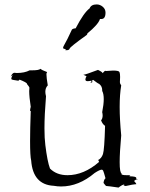

<svg xmlns="http://www.w3.org/2000/svg" viewBox="-20 -836 679 868"><path d="M516 12Q532 -1 544 -3Q539 -1 539 1Q539 3 548 5Q584 -3 592 -3H595Q596 -3 596 -4Q596 -7 586 -18L599 -27L602 -26Q600 -24 598 -24Q596 -24 596 -31.5Q596 -39 563 -39Q569 -40 569 -41Q569 -42 564 -44H552Q529 -44 529 -50L530 -52Q521 -55 521 -103Q521 -146 528 -224Q521 -296 521 -353Q521 -409 528 -450Q522 -458 522 -464L523 -488Q523 -504 520 -510.5Q517 -517 491 -517L459 -515L457 -516Q452 -516 443 -504L444 -505Q444 -510 423 -520Q365 -498 357 -498L372 -491V-493Q366 -483 366 -477Q366 -469 376 -469Q382 -469 392 -471Q398 -469 398 -466Q398 -464 389 -461Q393 -470 401 -475Q423 -458 428 -457Q442 -446 442 -429V-425Q449 -412 449 -388Q449 -364 442 -329Q444 -321 444 -314Q444 -300 437 -292Q443 -275 455 -267Q452 -159 445.5 -139.5Q439 -120 423 -112V-114Q424 -114 428 -104Q359 -44 285 -44Q236 -44 206 -74Q194 -106 185 -180Q181 -211 181 -256Q181 -316 188 -401Q185 -412 185 -421Q185 -439 196 -450Q190 -485 190 -499Q190 -507 192 -508L193 -509Q193 -511 182.5 -514.5Q172 -518 162 -525Q158 -518 123 -518H114Q91 -506 56 -506L45 -507Q37 -507 28 -490L37 -497Q31 -485 31 -480Q31 -479 32.5 -477Q34 -475 63 -471Q69 -476 69 -477H66Q102 -463 102 -457V-456Q112 -444 113 -440L112 -424Q112 -398 119 -353Q116 -342 116 -337Q116 -334 118 -334H119Q116 -252 116 -199Q116 -129 121 -110Q129 -1 223 4Q240 7 256 7Q336 7 408 -54Q431 -69 440 -69Q444 -69 446.5 -64Q449 -59 457 -30Q450 -25 448 -9Q458 5 461 5H462Q469 5 516 12ZM281 -609Q293 -609 295 -616.5Q297 -624 368 -675Q375 -679 375 -685Q424 -725 432 -750H438Q457 -750 457 -779Q457 -795 444.5 -805.5Q432 -816 417 -816Q392 -816 385 -798Q359 -779 322 -708Q309 -707 305 -702Q282 -652 271 -634Q265 -624 265 -619Q265 -616 278 -613L275 -609Z"/></svg>

Font: Xiaobo Songti 小帛宋体
Style: Regular
Weight: 400
Version: Version 1.501;March 17, 2024;FontCreator 14.0.0.2814 64-bit